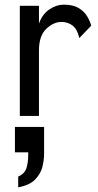

<svg xmlns="http://www.w3.org/2000/svg" viewBox="-20 -497 419 823"><path d="M65 0V-472H147V-396Q162 -437 192 -457Q222 -477 253 -477Q292 -477 315.5 -463.5Q339 -450 352 -429.5Q365 -409 371 -387L320 -334Q311 -373 290.5 -388Q270 -403 244 -403Q209 -403 178 -373Q147 -343 147 -281V0ZM58 306V260Q85 248 93 224.5Q101 201 101 164V156H44V47H169V164Q169 187 162 217Q155 247 131 272Q107 297 58 306Z"/></svg>

Font: Lil Grotesk Medium
Style: Regular
Weight: 500
Designer: Bastien Sozeau
Foundry: NBR — Bastien Sozeau
Version: Version 3.003; ttfautohint (v1.8.4.7-5d5b);gftools[0.9.33]